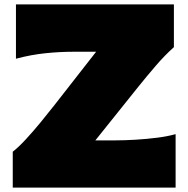

<svg xmlns="http://www.w3.org/2000/svg" viewBox="-20 -855 858 875"><path d="M38.1 0V-163.6Q64.5 -184.1 97.4 -219.7Q130.4 -255.4 164.1 -296.4Q197.8 -337.4 226.1 -373.5L418 -619.1H311Q253.4 -619.1 188 -612.5Q122.6 -606 52.7 -587.4V-835H772.5V-640.1Q731 -603 690.4 -555.9Q649.9 -508.8 609.4 -458.5L414.6 -215.3H507.8Q548.3 -215.3 597.7 -218.3Q647 -221.2 695.3 -227.3Q743.7 -233.4 780.3 -243.7V0Z"/></svg>

Font: Pinar Black
Style: Regular
Weight: 900
Designer: Amin Abedi
Version: Version 3.000